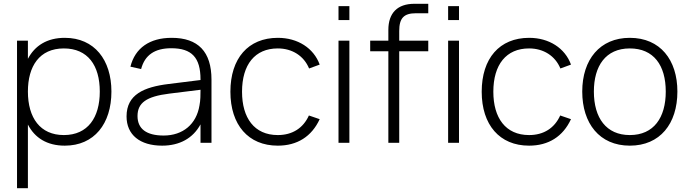

<svg xmlns="http://www.w3.org/2000/svg" viewBox="-20 -755 3641 1015"><path d="M127.5 240V-96.5C163.5 -27 227.5 15 322.5 15C478 15 569 -100.5 569 -271C569 -438 479.5 -555 322.5 -555C228.5 -555 164 -513.5 127.5 -444V-540H70V240ZM317.5 -41C192.5 -41 127.5 -132 127.5 -271C127.5 -405 188.5 -499 317.5 -499C444 -499 507.5 -409.5 507.5 -271C507.5 -134.5 445 -41 317.5 -41Z M887.5 -555C771 -555 694 -501 669.5 -402.5L726 -390C745.5 -464 798 -500 885.5 -500C993.5 -500 1040 -451 1040 -335V-332L871.5 -311C741 -295 649 -255.5 649 -139.5C649 -42.5 719.5 15 837 15C930 15 1000.5 -24.5 1040 -97.5V0H1098V-334C1098 -481.5 1027.5 -555 887.5 -555ZM1040 -280.5C1040 -257 1040 -224 1034.5 -197.5C1018.5 -99 947.5 -38.5 845 -38.5C754 -38.5 707 -74 707 -141.5C707 -211.5 754 -245 874.5 -260Z M1448.5 15C1551 15 1627.5 -33 1670 -125L1613 -144.5C1583 -78 1526 -41 1448.5 -41C1324 -41 1259.5 -132 1259.5 -270C1259.5 -413.5 1327.5 -499 1448.5 -499C1525 -499 1586.5 -459.5 1614 -393L1670 -413.5C1638.5 -500.5 1554 -555 1449 -555C1292 -555 1198 -446.5 1198 -270C1198 -95 1292.5 15 1448.5 15Z M1827 -649V-722.5H1769.5V-649ZM1827 0V-540H1769.5V0Z M2033 -484V0H2090.5V-484H2244V-540H2090.5V-591C2090.5 -659.5 2115 -685 2179.5 -685H2244V-735H2171C2081 -735 2033 -686.5 2033 -596.5V-540H1937V-484ZM2406.5 -649V-722.5H2349V-649ZM2406.5 0V-540H2349V0Z M2777 15C2879.5 15 2956 -33 2998.5 -125L2941.5 -144.5C2911.5 -78 2854.5 -41 2777 -41C2652.5 -41 2588 -132 2588 -270C2588 -413.5 2656 -499 2777 -499C2853.5 -499 2915 -459.5 2942.5 -393L2998.5 -413.5C2967 -500.5 2882.5 -555 2777.5 -555C2620.5 -555 2526.5 -446.5 2526.5 -270C2526.5 -95 2621 15 2777 15Z M3309.5 15C3469 15 3561 -100.5 3561 -271C3561 -438 3470.5 -555 3309.5 -555C3151.5 -555 3058 -440.5 3058 -271C3058 -103 3149 15 3309.5 15ZM3309.5 -41C3185 -41 3119.5 -131.5 3119.5 -271C3119.5 -406 3181.5 -499 3309.5 -499C3435.5 -499 3499.5 -410 3499.5 -271C3499.5 -133.5 3436.5 -41 3309.5 -41Z"/></svg>

Font: Vela Sans Light
Style: Regular
Weight: 300
Designer: Principal design: Mikhail Sharanda - project Manrope.
Design modification: Ravid Balaliev
Foundry: Mikhail Sharanda
Version: Version 1.001